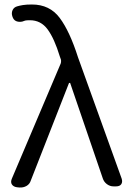

<svg xmlns="http://www.w3.org/2000/svg" viewBox="-20 -829 582 854"><path d="M117 -26Q112 -10 98 -2Q84 6 67 5L56 4Q40 2 33 -8.5Q26 -19 33 -35L249 -544Q251 -548 251.5 -554Q252 -560 251 -564L246 -578Q222 -657 192 -698Q162 -739 113 -739Q98 -739 92 -737.5Q86 -736 79 -733Q64 -730 52 -735Q40 -740 35 -756Q30 -771 36 -784Q42 -797 57 -801Q67 -804 82 -806.5Q97 -809 122 -809Q201 -809 245.5 -749.5Q290 -690 327 -574L521 -35Q526 -20 519.5 -10Q513 0 496 0H485Q469 0 455.5 -10Q442 -20 437 -36L292 -460H287Z"/></svg>

Font: Chiron GoRound TC N
Style: Regular
Weight: 350
Designer: Ryoko NISHIZUKA 西塚涼子 (kana, bopomofo & ideographs); Paul D. Hunt (Latin, Greek & Cyrillic); Sandoll Communications 산돌커뮤니
Foundry: Adobe
Version: Version 1.000;hotconv 1.1.1;makeotfexe 2.6.0